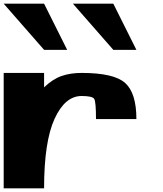

<svg xmlns="http://www.w3.org/2000/svg" viewBox="-20 -1020 884 1040"><path d="M421.9 -625Q597.7 -625 658.2 -570.3Q718.8 -515.6 718.8 -375H500Q500 -468.8 490.2 -484.4Q480.5 -500 421.9 -500Q332 -500 275.4 -376Q218.8 -252 218.8 0H0V-625H218.8V-546.9Q265.6 -591.8 313.5 -608.4Q361.3 -625 421.9 -625ZM218.8 -1000 343.8 -750H218.8L0 -1000ZM593.8 -1000 718.8 -750H593.8L375 -1000Z"/></svg>

Font: CraftyPE
Style: Regular
Weight: 400
Designer: Erek Butcher
Foundry: Haunted Coop
Version: Version 0.018;April 4, 2024;FontCreator 15.0.0.2962 64-bit